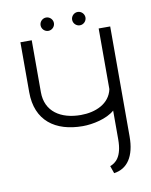

<svg xmlns="http://www.w3.org/2000/svg" viewBox="-89 -863 737 935"><g transform="rotate(-10 280.0 -395.0)"><path d="M399 7C465 -2 504 -57 504 -156V-700H447V-400C432 -330 362 -300 289 -300C190 -300 116 -347 116 -443V-700H60V-453C60 -312 153 -245 289 -245C338 -245 409 -260 447 -294V-152C447 -64 413 -40 386 -30ZM204 -731C222 -731 237 -746 237 -764C237 -782 222 -797 204 -797C186 -797 171 -782 171 -764C171 -746 186 -731 204 -731ZM360 -731C378 -731 393 -746 393 -764C393 -782 378 -797 360 -797C342 -797 327 -782 327 -764C327 -746 342 -731 360 -731Z"/></g></svg>

Font: Advent Pro
Style: Regular
Weight: 400
Designer: Andreas Kalpakidis
Foundry: Andreas Kalpakidis
Version: Version 2.002 2008